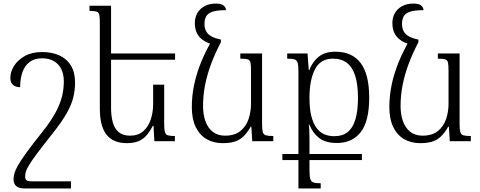

<svg xmlns="http://www.w3.org/2000/svg" viewBox="-20 -792 2695 1077"><path d="M216 -500Q272 -500 313.5 -481Q355 -462 378 -424Q401 -386 401 -329Q401 -287 391.5 -247Q382 -207 355 -158.5Q328 -110 274 -42Q220 26 189 67.5Q158 109 143.5 133Q129 157 125 171Q121 185 121 199Q121 212 128 218.5Q135 225 157 225H378V265H116Q85 265 70.5 251.5Q56 238 56 214Q56 198 61 180Q66 162 81.5 134.5Q97 107 129 63Q161 19 216 -50Q263 -109 289.5 -157Q316 -205 327 -248Q338 -291 338 -335Q338 -376 323.5 -405Q309 -434 281.5 -449.5Q254 -465 216 -465Q174 -465 146.5 -444.5Q119 -424 106 -387.5Q93 -351 93 -303Q68 -303 53 -316Q38 -329 38 -356Q38 -389 58.5 -422Q79 -455 118.5 -477.5Q158 -500 216 -500Z M901 -317V-96Q901 -66 905 -51.5Q909 -37 922 -33Q935 -29 961 -29V0H846L841 -86H837Q821 -55 802 -33Q783 -11 756.5 0Q730 11 691 11Q616 11 578 -36Q540 -83 540 -183V-663Q540 -695 537 -709Q534 -723 521.5 -727Q509 -731 482 -731V-760H603V-188Q603 -142 612.5 -106.5Q622 -71 645.5 -51Q669 -31 710 -31Q755 -31 783.5 -56Q812 -81 825.5 -121.5Q839 -162 839 -209V-317ZM587 -457V-492H962V-457Z M1229 11Q1178 11 1139 -11.5Q1100 -34 1078 -79Q1056 -124 1056 -192Q1056 -256 1069.5 -319Q1083 -382 1109 -445.5Q1135 -509 1173 -573L1219 -555Q1186 -492 1164 -433Q1142 -374 1130.5 -315.5Q1119 -257 1119 -197Q1119 -149 1132.5 -111.5Q1146 -74 1173.5 -52.5Q1201 -31 1242 -31Q1297 -31 1329 -57.5Q1361 -84 1374.5 -125Q1388 -166 1388 -209V-396Q1388 -427 1385 -441Q1382 -455 1369.5 -459Q1357 -463 1328 -463V-492H1450V-96Q1450 -66 1454 -51.5Q1458 -37 1471.5 -33Q1485 -29 1513 -29V0H1395L1390 -81H1386Q1365 -44 1342.5 -24Q1320 -4 1293 3.5Q1266 11 1229 11ZM1219 -570V-555L1167 -544Q1138 -553 1116.5 -568.5Q1095 -584 1084 -607.5Q1073 -631 1073 -663Q1073 -695 1087.5 -719.5Q1102 -744 1128.5 -758Q1155 -772 1190 -772Q1219 -772 1232.5 -762.5Q1246 -753 1248 -735Q1197 -735 1171 -726Q1145 -717 1136 -699.5Q1127 -682 1127 -658Q1127 -632 1137.5 -614.5Q1148 -597 1168.5 -586.5Q1189 -576 1219 -570Z M1861 -502Q1955 -502 2003 -438.5Q2051 -375 2051 -244Q2051 -112 2003.5 -51Q1956 10 1870 10Q1806 10 1770 -18Q1734 -46 1716 -92H1712Q1714 -81 1715 -61Q1716 -41 1716 -16Q1716 9 1716 37V162Q1716 196 1720.5 211.5Q1725 227 1738.5 231.5Q1752 236 1779 236V265H1654V-395Q1654 -426 1649.5 -440.5Q1645 -455 1631.5 -459Q1618 -463 1591 -463V-492H1705L1712 -399H1715Q1733 -446 1768 -474Q1803 -502 1861 -502ZM1855 -28Q1901 -28 1930 -51Q1959 -74 1973.5 -122Q1988 -170 1988 -243Q1988 -316 1973 -365Q1958 -414 1927 -438.5Q1896 -463 1847 -463Q1778 -463 1747 -403.5Q1716 -344 1716 -243Q1716 -180 1727 -138.5Q1738 -97 1757 -72.5Q1776 -48 1801 -38Q1826 -28 1855 -28ZM1564 106V72H2010V106Z M2337 11Q2286 11 2247 -11.5Q2208 -34 2186 -79Q2164 -124 2164 -192Q2164 -256 2177.5 -319Q2191 -382 2217 -445.5Q2243 -509 2281 -573L2327 -555Q2294 -492 2272 -433Q2250 -374 2238.5 -315.5Q2227 -257 2227 -197Q2227 -149 2240.5 -111.5Q2254 -74 2281.5 -52.5Q2309 -31 2350 -31Q2405 -31 2437 -57.5Q2469 -84 2482.5 -125Q2496 -166 2496 -209V-396Q2496 -427 2493 -441Q2490 -455 2477.5 -459Q2465 -463 2436 -463V-492H2558V-96Q2558 -66 2562 -51.5Q2566 -37 2579.5 -33Q2593 -29 2621 -29V0H2503L2498 -81H2494Q2473 -44 2450.5 -24Q2428 -4 2401 3.5Q2374 11 2337 11ZM2327 -570V-555L2275 -544Q2246 -553 2224.5 -568.5Q2203 -584 2192 -607.5Q2181 -631 2181 -663Q2181 -695 2195.5 -719.5Q2210 -744 2236.5 -758Q2263 -772 2298 -772Q2327 -772 2340.5 -762.5Q2354 -753 2356 -735Q2305 -735 2279 -726Q2253 -717 2244 -699.5Q2235 -682 2235 -658Q2235 -632 2245.5 -614.5Q2256 -597 2276.5 -586.5Q2297 -576 2327 -570Z"/></svg>

Font: Noto Serif Armenian Light
Style: Regular
Weight: 300
Version: Version 2.007